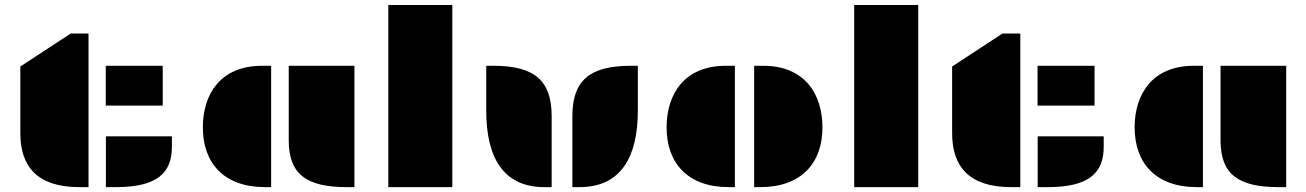

<svg xmlns="http://www.w3.org/2000/svg" viewBox="-20 -768 5362 788"><path d="M63.5 -220.7C63.5 -83 134.8 0 305.2 0H343.3V-630.4H270L63.5 -495.1ZM414.1 -334.5H647.9V-498H414.1ZM414.6 0H456.5C626.5 0 685.5 -59.6 685.5 -165.5V-208.5H414.6Z M1165 -192.9C1165 -54.2 1235.4 0 1403.8 0H1434.6V-498H1165ZM812.5 -245.1C812.5 -98.6 899.4 0 1067.4 0H1092.8V-498H1055.2C886.7 -498 812.5 -383.3 812.5 -245.1Z M1573.7 0H1836.4V-747.6H1573.7Z M2329.1 0H2358.9C2528.3 0 2597.7 -123.5 2597.7 -313.5V-498H2567.9C2398.9 -498 2329.1 -436.5 2329.1 -291ZM2213.9 0H2244.1V-291C2244.1 -436.5 2174.8 -498 2005.4 -498H1975.6V-313.5C1975.6 -123.5 2044.4 0 2213.9 0Z M3075.2 0H3100.6C3268.6 0 3355.5 -98.6 3355.5 -245.1C3355.5 -383.3 3281.2 -498 3112.8 -498H3075.2ZM2715.8 -245.1C2715.8 -98.6 2802.7 0 2970.7 0H2996.1V-498H2958.5C2790 -498 2715.8 -383.3 2715.8 -245.1Z M3485.8 0H3748.5V-747.6H3485.8Z M3887.7 -220.7C3887.7 -83 3959 0 4129.4 0H4167.5V-630.4H4094.2L3887.7 -495.1ZM4238.3 -334.5H4472.2V-498H4238.3ZM4238.8 0H4280.8C4450.7 0 4509.8 -59.6 4509.8 -165.5V-208.5H4238.8Z M4989.3 -192.9C4989.3 -54.2 5059.6 0 5228 0H5258.8V-498H4989.3ZM4636.7 -245.1C4636.7 -98.6 4723.6 0 4891.6 0H4917V-498H4879.4C4710.9 -498 4636.7 -383.3 4636.7 -245.1Z"/></svg>

Font: Plaster
Style: Regular
Weight: 400
Designer: Eben Sorkin
Foundry: Eben Sorkin
Version: Version 1.007